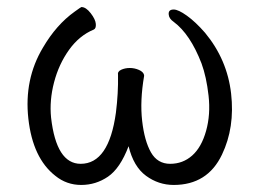

<svg xmlns="http://www.w3.org/2000/svg" viewBox="-20 -507 727 545"><path d="M473 18Q430 18 394.5 -8Q359 -34 345 -92Q321 -29 286.5 -5.5Q252 18 210.5 18Q169 18 137 -8Q73 -58 60.5 -170Q48 -282 102 -372Q140 -437 192 -474Q210 -487 211 -487Q224 -487 237.5 -469.5Q251 -452 252 -439Q253 -426 246 -423Q205 -406 176 -365.5Q147 -325 133.5 -273.5Q120 -222 125 -173Q140 -42 209 -42Q289 -42 309 -187Q316 -243 315 -294Q313 -304 324 -309Q335 -314 348.5 -314Q362 -314 374.5 -308.5Q387 -303 389 -294V-291Q377 -221 383.5 -164Q390 -107 408.5 -74.5Q427 -42 463 -42Q499 -42 525.5 -65.5Q552 -89 565 -135.5Q578 -182 572 -235.5Q566 -289 552 -327Q520 -410 473 -445Q460 -454 459 -465Q457 -480 473 -480Q486 -480 510.5 -462.5Q535 -445 562 -414Q625 -338 636 -241.5Q647 -145 610 -68Q569 18 473 18Z"/></svg>

Font: LXGW WenKai TC
Style: Regular
Weight: 400
Designer: LXGW / Fontworks Inc.
Foundry: LXGW / Fontworks Inc.
Version: Version 1.330